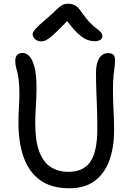

<svg xmlns="http://www.w3.org/2000/svg" viewBox="-20 -997 708 1030"><path d="M352 13Q256 13 195.5 -30.5Q135 -74 107 -153Q79 -232 79 -338Q79 -379 81.5 -420Q84 -461 84 -488Q84 -534 81 -562Q78 -590 73.5 -607.5Q69 -625 65.5 -638.5Q62 -652 62 -670Q62 -693 72.5 -703Q83 -713 103 -713Q121 -713 138 -695Q155 -677 165.5 -635.5Q176 -594 176 -523Q176 -496 174.5 -464.5Q173 -433 171 -400Q169 -367 169 -338Q169 -239 191.5 -181.5Q214 -124 254.5 -99.5Q295 -75 345 -75Q428 -75 465 -130Q502 -185 502 -305Q502 -365 500.5 -412Q499 -459 497 -504.5Q495 -550 495 -607Q495 -656 512 -684Q529 -712 560 -712Q578 -712 587.5 -704Q597 -696 597 -675Q597 -657 594.5 -638Q592 -619 589 -590.5Q586 -562 586 -513Q586 -460 589 -407.5Q592 -355 592 -298Q592 -206 566.5 -136Q541 -66 488 -26.5Q435 13 352 13ZM201 -775Q188 -775 177.5 -780.5Q167 -786 161 -795Q155 -804 155 -813Q155 -820 160 -828.5Q165 -837 182 -854Q199 -871 237 -903Q267 -929 283.5 -945.5Q300 -962 313 -969.5Q326 -977 346 -977Q369 -977 385.5 -966.5Q402 -956 421 -927Q444 -894 463.5 -874.5Q483 -855 498 -844Q513 -833 521 -824Q529 -815 529 -802Q529 -791 518.5 -783.5Q508 -776 489 -776Q465 -776 443 -785.5Q421 -795 393.5 -821.5Q366 -848 328 -901H356Q314 -856 287.5 -830.5Q261 -805 245 -793Q229 -781 219 -778Q209 -775 201 -775Z"/></svg>

Font: Shantell Sans
Style: Regular
Weight: 400
Designer: Stephen Nixon, Anya Danilova, Shantell Martin
Foundry: Arrow Type
Version: Version 1.008;[ac192a2d6]